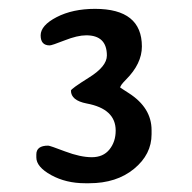

<svg xmlns="http://www.w3.org/2000/svg" viewBox="-20 -734 436 436"><path d="M195.8 -713.9Q302.2 -713.9 302.2 -628.4Q302.2 -589.4 266.1 -553.2Q252.9 -540 252.9 -535.2Q252.9 -535.2 272.5 -522.5Q324.2 -489.3 324.2 -438.5V-429.2Q324.2 -383.3 284.4 -350.6Q244.6 -317.9 182.6 -317.9H173.3Q129.9 -317.9 96.2 -336.4Q62.5 -355 62.5 -376.5V-383.3Q62.5 -403.3 89.4 -403.3Q93.3 -403.3 127.9 -390.1Q162.6 -377 188.5 -377Q214.4 -377 228.5 -394.5Q242.7 -412.1 242.7 -437.5Q242.7 -486.8 176.8 -499Q141.1 -505.9 141.1 -528.3Q141.1 -532.2 181.6 -557.6Q222.7 -583 222.7 -607.9Q222.7 -653.8 175.8 -653.8Q155.8 -653.8 126.7 -642.3Q97.7 -630.9 92.8 -630.9Q72.3 -630.9 72.3 -653.6Q72.3 -676.3 108.6 -695.1Q145 -713.9 195.8 -713.9Z"/></svg>

Font: Averia Libre
Style: Regular
Weight: 400
Version: Version 1.002